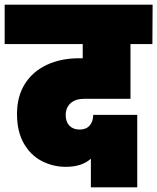

<svg xmlns="http://www.w3.org/2000/svg" viewBox="-31 -760 675 824"><path d="M331 -336Q293 -336 272 -317Q251 -298 251 -266Q251 -237 267 -220.5Q283 -204 311 -204Q339 -204 354 -221.5Q369 -239 369 -267H558V44H359V-79Q321 -44 251 -44Q197 -44 149 -68.5Q101 -93 71.5 -144Q42 -195 42 -271Q42 -346 75.5 -399.5Q109 -453 169.5 -481.5Q230 -510 309 -510H324V-571H-11V-740H624L623 -571H529V-336Z"/></svg>

Font: Fz Poppins Black
Style: Regular
Weight: 900
Designer: Ninad Kale (Devanagari), Jonny Pinhorn (Latin)
Foundry: Indian Type Foundry
Version: Vit hóa bi Vntype.Com & FontZin.Com